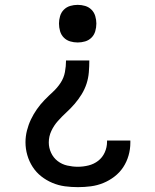

<svg xmlns="http://www.w3.org/2000/svg" viewBox="-20 -548 640 791"><path d="M300 -373Q284 -373 269 -377.5Q254 -382 243 -393Q232 -404 227.5 -419.5Q223 -435 223 -451Q223 -466 227.5 -481.5Q232 -497 243 -508Q254 -519 269 -523.5Q284 -528 300 -528Q316 -528 331 -523.5Q346 -519 357 -508Q368 -497 372.5 -481.5Q377 -466 377 -451Q377 -435 372.5 -419.5Q368 -404 357 -393Q346 -382 331 -377.5Q316 -373 300 -373ZM301 223Q274 223 247.5 219.5Q221 216 196 205.5Q171 195 150 178.5Q129 162 114.5 139.5Q100 117 92.5 91Q85 65 85 38Q85 14 91 -10Q97 -34 107.5 -56Q118 -78 132 -98Q146 -118 163 -135.5Q180 -153 198 -169.5Q216 -186 229.5 -206.5Q243 -227 247.5 -251Q252 -275 252 -299H348Q348 -275 346 -250.5Q344 -226 336.5 -203Q329 -180 316 -159Q303 -138 287 -119.5Q271 -101 253 -84.5Q235 -68 218.5 -49.5Q202 -31 191.5 -8.5Q181 14 181 39Q181 61 190.5 81.5Q200 102 217.5 115.5Q235 129 257 134Q279 139 301 139Q323 139 345 133.5Q367 128 384.5 114.5Q402 101 411.5 80Q421 59 421 36V31H517V40Q517 67 509.5 93Q502 119 487.5 141Q473 163 451.5 179.5Q430 196 405.5 206Q381 216 354.5 219.5Q328 223 301 223Z"/></svg>

Font: Iosevka Fixed Curly Md Ex
Style: Regular
Weight: 500
Width: 7
Monospace: yes
Designer: Belleve Invis
Foundry: Belleve Invis
Version: Version 30.1.2